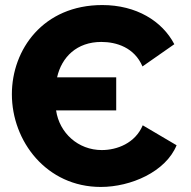

<svg xmlns="http://www.w3.org/2000/svg" viewBox="-20 -734 757 760"><path d="M379 6C498 6 636 -54 679 -159L545 -238C515 -167 443 -140 383 -140C289 -140 215 -208 202 -297H440V-428H206C224 -508 284 -568 381 -568C441 -568 512 -546 544 -471L670 -559C622 -651 519 -714 385 -714C151 -714 27 -538 27 -361C27 -175 164 6 379 6Z"/></svg>

Font: FIGSv2-sans-serif ExtraBold
Style: Regular
Weight: 800
Designer: Matt McInerney, Pablo Impallari, Rodrigo Fuenzalida,Mirko Velimirovic
Foundry: Matt McInerney, Pablo Impallari, Rodrigo Fuenzalida
Version: Version 4.021;hotconv 1.0.109;makeotfexe 2.5.65596